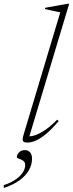

<svg xmlns="http://www.w3.org/2000/svg" viewBox="-101 -740 384 1010"><path d="M216 -675Q207 -677 193.5 -679.8Q180 -682.5 164.8 -685.8Q149.5 -689 135 -692.5L137 -699L255.5 -720.5H263L49.5 -9.5L35.5 -23.5Q51.5 -20.5 74.5 -26Q97.5 -31.5 129 -51.2Q160.5 -71 200 -110.5L207.5 -103Q171 -60 141 -35.2Q111 -10.5 86.8 -0.2Q62.5 10 43 10Q23.5 10 19.8 1.2Q16 -7.5 22.5 -29.5ZM-12.5 87Q-12.5 73.5 -0.8 61.5Q11 49.5 30.5 49.5Q47.5 49.5 57.5 61.5Q67.5 73.5 67.5 95Q67.5 125.5 51.5 154.5Q35.5 183.5 2.5 207.8Q-30.5 232 -81 249V234Q-43.5 221.5 -18.8 204.2Q6 187 18.8 167.2Q31.5 147.5 31.5 129Q31.5 112.5 20.5 105.2Q9.5 98 -1.5 94.8Q-12.5 91.5 -12.5 87Z"/></svg>

Font: Newsreader 36pt ExtraLight
Style: Italic
Weight: 250
Italic angle: -17°
Designer: Hugues Gentile
Foundry: Production Type
Version: Version 1.003